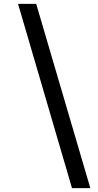

<svg xmlns="http://www.w3.org/2000/svg" viewBox="-20 -803 508 1000"><path d="M355 177 74 -783H168.5L450.5 177Z"/></svg>

Font: Merriweather 24pt SemiCondensed
Style: Bold Italic
Weight: 700
Width: 4
Italic angle: -7.8°
Designer: Eben Sorkin
Foundry: Eben Sorkin
Version: Version 2.101